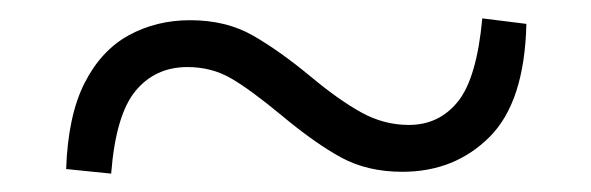

<svg xmlns="http://www.w3.org/2000/svg" viewBox="-20 -490 643 209"><path d="M319 -406Q349 -381 373.5 -367.5Q398 -354 425 -354Q458 -354 478.5 -379.5Q499 -405 505 -470L553 -464Q551 -379 513 -341Q475 -303 418 -303Q380 -303 351.5 -318.5Q323 -334 287 -364Q252 -393 231 -405Q210 -417 184 -417Q149 -417 127.5 -391Q106 -365 101 -301L52 -306Q54 -364 72 -399.5Q90 -435 120 -451.5Q150 -468 187 -468Q226 -468 255 -451.5Q284 -435 319 -406Z"/></svg>

Font: Noto Serif TC ExtraLight
Style: Bold
Weight: 700
Version: Version 2.002-H1;hotconv 1.1.0;makeotfexe 2.6.0